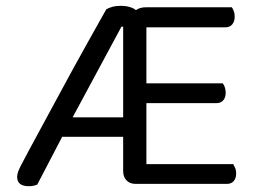

<svg xmlns="http://www.w3.org/2000/svg" viewBox="-20 -633 884 661"><path d="M397 -613Q412 -613 426 -609Q440 -605 448 -598Q461 -608 483 -608H778Q782 -603 785 -594.5Q788 -586 788 -576Q788 -559 779.5 -549Q771 -539 757 -539H484V-346H747Q751 -341 754 -332.5Q757 -324 757 -314Q757 -297 748.5 -287.5Q740 -278 726 -278H484V-68H783Q786 -63 789.5 -55Q793 -47 793 -36Q793 -19 784.5 -9.5Q776 0 762 0H446Q427 0 415.5 -12Q404 -24 404 -44V-162H194L108 3Q101 5 95.5 6.5Q90 8 79 8Q39 8 39 -24Q39 -33 43 -43.5Q47 -54 54 -67Q63 -84 81 -118Q99 -152 123.5 -196.5Q148 -241 176 -293.5Q204 -346 233.5 -399.5Q263 -453 292 -505Q321 -557 346 -601Q354 -606 367 -609.5Q380 -613 397 -613ZM230 -229H404V-541H398Z"/></svg>

Font: Baloo Da 2
Style: Regular
Weight: 400
Designer: Noopur Datye, Sulekha Rajkumar and Ek Type
Foundry: Ek Type
Version: Version 1.640;hotconv 1.0.111;makeotfexe 2.5.65597; ttfautoh